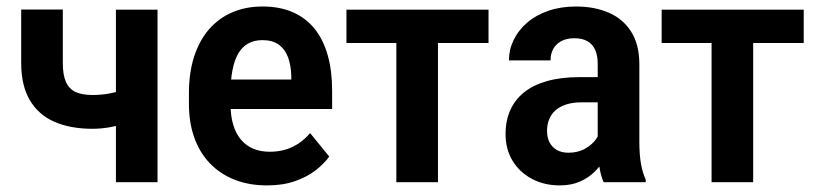

<svg xmlns="http://www.w3.org/2000/svg" viewBox="-20 -558 2502 588"><path d="M462.4 -528.3V0H335V-528.3ZM404.8 -298.8V-195.3Q387.7 -187 364 -179.7Q340.3 -172.4 314.2 -168Q288.1 -163.6 263.2 -163.6Q195.8 -163.6 147 -184.8Q98.1 -206.1 71.5 -251Q44.9 -295.9 44.9 -365.2V-528.8H172.4V-365.2Q172.4 -328.1 182.1 -306.6Q191.9 -285.2 211.9 -276.1Q231.9 -267.1 263.2 -267.1Q288.6 -267.1 311.3 -271Q334 -274.9 356.9 -282Q379.9 -289.1 404.8 -298.8Z M797.9 9.8Q741.7 9.8 697.3 -8.1Q652.8 -25.9 621.8 -58.8Q590.8 -91.8 574.7 -137.5Q558.6 -183.1 558.6 -239.3V-272.5Q558.6 -335.9 574.7 -385.3Q590.8 -434.6 620.6 -468.8Q650.4 -502.9 691.9 -520.5Q733.4 -538.1 784.2 -538.1Q836.9 -538.1 877 -520.5Q917 -502.9 943.6 -469.7Q970.2 -436.5 983.6 -388.9Q997.1 -341.3 997.1 -281.2V-224.1H615.7V-314.5H872.1V-325.2Q871.1 -357.9 862.1 -382.6Q853 -407.2 834 -421.1Q814.9 -435.1 783.2 -435.1Q758.3 -435.1 739.7 -424.6Q721.2 -414.1 709.5 -393.8Q697.8 -373.5 691.9 -343Q686 -312.5 686 -272.5V-239.3Q686 -203.6 694.1 -176.5Q702.1 -149.4 717.5 -130.9Q732.9 -112.3 755.1 -102.8Q777.3 -93.3 806.2 -93.3Q845.2 -93.3 876 -108.2Q906.7 -123 929.7 -150.4L988.3 -78.6Q972.7 -56.6 946.5 -36.4Q920.4 -16.1 883.3 -3.2Q846.2 9.8 797.9 9.8Z M1321.3 -528.3V0H1193.8V-528.3ZM1476.1 -528.3V-426.3H1041V-528.3Z M1810.5 -113.3V-362.3Q1810.5 -388.2 1802.5 -405.8Q1794.4 -423.3 1778.6 -432.1Q1762.7 -440.9 1738.8 -440.9Q1715.8 -440.9 1699.5 -432.4Q1683.1 -423.8 1674.6 -408.7Q1666 -393.6 1666 -373H1538.6Q1538.6 -405.8 1553 -435.5Q1567.4 -465.3 1594.2 -488.5Q1621.1 -511.7 1659.2 -524.9Q1697.3 -538.1 1744.1 -538.1Q1800.3 -538.1 1844 -519.3Q1887.7 -500.5 1912.8 -461.2Q1938 -421.9 1938 -360.8V-125Q1938 -85 1942.9 -56.9Q1947.8 -28.8 1957.5 -8.3V0H1828.6Q1819.3 -20.5 1814.9 -51.5Q1810.5 -82.5 1810.5 -113.3ZM1827.1 -321.8 1828.1 -244.6H1761.2Q1734.9 -244.6 1714.8 -238.3Q1694.8 -231.9 1681.6 -220.5Q1668.5 -209 1661.9 -192.9Q1655.3 -176.8 1655.3 -157.7Q1655.3 -136.7 1663.1 -121.8Q1670.9 -106.9 1685.5 -98.6Q1700.2 -90.3 1720.7 -90.3Q1750.5 -90.3 1772.2 -102.8Q1793.9 -115.2 1805.9 -132.6Q1817.9 -149.9 1816.9 -165.5L1849.6 -112.3Q1844.2 -93.3 1832.3 -72.3Q1820.3 -51.3 1801.5 -32.5Q1782.7 -13.7 1756.1 -2Q1729.5 9.8 1694.3 9.8Q1647 9.8 1609.4 -10Q1571.8 -29.8 1550 -65.2Q1528.3 -100.6 1528.3 -147.5Q1528.3 -188.5 1542.7 -220.7Q1557.1 -252.9 1585.2 -275.4Q1613.3 -297.9 1655.8 -309.8Q1698.2 -321.8 1754.4 -321.8Z M2286.6 -528.3V0H2159.2V-528.3ZM2441.4 -528.3V-426.3H2006.3V-528.3Z"/></svg>

Font: Roboto SemiCondensed SemiBold
Style: Regular
Weight: 600
Width: 4
Designer: Christian Robertson
Foundry: Google
Version: Version 3.009; 2024